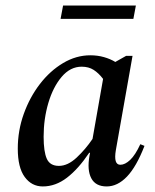

<svg xmlns="http://www.w3.org/2000/svg" viewBox="-20 -661 557 691"><path d="M134 10Q94 10 69 -24Q44 -58 44 -126Q44 -191 65.5 -251Q87 -311 123.5 -358.5Q160 -406 207 -434Q254 -462 305 -462Q331 -462 354 -455.5Q377 -449 395 -438L434 -460H457L397 -121Q388 -68 413 -68Q430 -68 448.5 -85.5Q467 -103 485 -142L500 -136Q471 -61 437 -25.5Q403 10 364 10Q324 10 308.5 -19.5Q293 -49 302 -100L304 -111H301Q262 -53 221 -21.5Q180 10 134 10ZM137 -169Q137 -115 148.5 -89.5Q160 -64 192 -64Q224 -64 256 -94Q288 -124 313 -161L351 -377Q335 -398 317 -409.5Q299 -421 274 -421Q233 -421 202 -384.5Q171 -348 154 -290.5Q137 -233 137 -169ZM198 -593 207 -641H469L460 -593Z"/></svg>

Font: Spectral Medium
Style: Italic
Weight: 500
Italic angle: -10°
Designer: Jean-Baptiste Levee
Foundry: Production Type
Version: Version 2.001